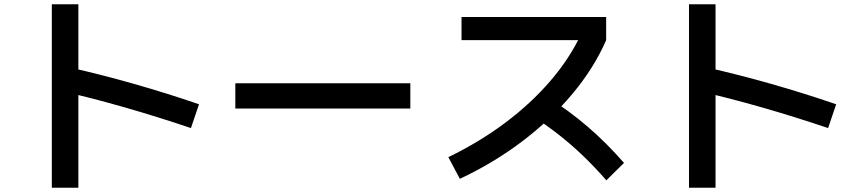

<svg xmlns="http://www.w3.org/2000/svg" viewBox="-20 -812 4040 904"><path d="M879 -209Q722 -262 568.5 -306Q415 -350 279 -381L309 -494Q453 -462 611 -417Q769 -372 917 -321ZM224 72V-792H349V72Z M1088 -301V-420H1912V-301Z M2091 -72Q2239 -144 2359.5 -234.5Q2480 -325 2570.5 -430Q2661 -535 2716 -651L2752 -623H2153V-732H2834V-623Q2777 -492 2675.5 -370.5Q2574 -249 2439.5 -147Q2305 -45 2145 30ZM2835 37Q2778 -28 2722.5 -81Q2667 -134 2608 -180Q2549 -226 2481 -269L2559 -354Q2659 -291 2747 -215.5Q2835 -140 2918 -45Z M3879 -209Q3722 -262 3568.5 -306Q3415 -350 3279 -381L3309 -494Q3453 -462 3611 -417Q3769 -372 3917 -321ZM3224 72V-792H3349V72Z"/></svg>

Font: M PLUS 2 Thin SemiBold
Style: Regular
Weight: 600
Version: Version 1.001